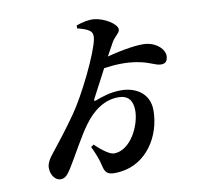

<svg xmlns="http://www.w3.org/2000/svg" viewBox="-91 -914 1183 1080"><g transform="rotate(-10 500.0 -374.5)"><path d="M411 -776C476 -759 502 -746 494 -702C481 -624 370 -399 305 -307C254 -233 201 -166 159 -113C130 -79 118 -52 118 -31C118 15 146 44 173 44C199 44 214 27 236 -8C273 -67 332 -179 375 -236C426 -306 492 -354 572 -354C627 -354 653 -322 653 -264C653 -178 588 -47 494 -47C474 -47 436 -70 389 -116L373 -105C393 -62 407 -29 415 9C425 55 442 69 514 60C664 42 754 -102 754 -248C754 -347 674 -390 594 -390C529 -390 484 -372 450 -360C434 -354 432 -357 439 -371L522 -529C591 -539 650 -540 706 -531C778 -520 809 -494 842 -494C867 -494 880 -508 880 -538C880 -573 840 -613 784 -622C737 -629 641 -613 554 -590L596 -666C613 -695 641 -710 641 -730C641 -761 573 -804 514 -810C483 -813 451 -806 412 -793Z"/></g></svg>

Font: Noto Serif CJK HK
Style: Bold
Weight: 700
Designer: Ryoko NISHIZUKA 西塚涼子 (kana & ideographs); Frank Grießhammer (Latin, Greek & Cyrillic); Wenlong ZHANG 张文龙 (bopomofo); San
Foundry: Adobe
Version: Version 2.001;hotconv 1.1.0;makeotfexe 2.6.0